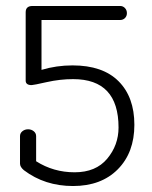

<svg xmlns="http://www.w3.org/2000/svg" viewBox="-20 -394 508 643"><path d="M101 62V146Q159 183 230 183Q301 183 339 137.5Q377 92 377 33Q377 -129 225 -129Q181 -129 136.5 -119Q92 -109 86 -109Q66 -109 66 -124V-353Q66 -374 89 -374H382Q392 -374 398.5 -367Q405 -360 405 -350Q405 -340 398.5 -333.5Q392 -327 382 -327H119V-160Q169 -175 223 -175Q324 -175 377 -122Q430 -69 430 24Q430 117 374.5 173Q319 229 224.5 229Q130 229 60 176Q47 165 47 154V62Q47 52 55 45.5Q63 39 74 39Q85 39 93 45.5Q101 52 101 62Z"/></svg>

Font: Flamenco
Style: Regular
Weight: 400
Designer: Luciano Vergara
Foundry: Luciano Vergara
Version: Version 1.003